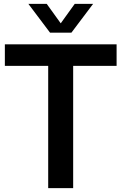

<svg xmlns="http://www.w3.org/2000/svg" viewBox="-20 -968 625 988"><path d="M228 0V-629H5V-740H580V-629H356.5V0ZM237.5 -800 126 -948H220.5L292.5 -848L364.5 -948H459L347.5 -800Z"/></svg>

Font: Encode Sans SmCnd SmBold
Style: Regular
Weight: 600
Width: 4
Designer: Multiple Designers
Foundry: Impallari Type
Version: Version 3.002; ttfautohint (v1.8.3) -l 8 -r 50 -G 200 -x 14 